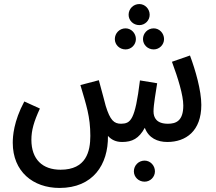

<svg xmlns="http://www.w3.org/2000/svg" viewBox="-20 -696 1068 948"><path d="M668 -572C696 -572 719 -595 719 -623C719 -652 696 -676 668 -676C638 -676 615 -652 615 -623C615 -595 638 -572 668 -572ZM600 -452C628 -452 651 -475 651 -503C651 -532 628 -556 600 -556C570 -556 547 -532 547 -503C547 -475 570 -452 600 -452ZM739 -452C767 -452 790 -475 790 -503C790 -532 767 -556 739 -556C709 -556 686 -532 686 -503C686 -475 709 -452 739 -452ZM274 232C439 232 515 117 513 -25C530 -6 552 5 583 5C633 5 666 -12 695 -65C714 -14 758 5 806 5C898 5 974 -49 974 -178C974 -249 945 -350 918 -422L829 -391C859 -310 885 -226 885 -175C885 -99 849 -85 809 -85C753 -85 738 -115 738 -146C738 -179 750 -245 756 -285L671 -299C647 -102 625 -86 578 -85C543 -85 524 -102 502 -173C496 -195 489 -224 468 -300L377 -276C406 -177 426 -121 426 -25C426 51 406 142 279 142C190 142 135 91 135 -6C135 -52 147 -95 177 -160L100 -195C47 -96 43 -22 43 9C43 151 143 232 274 232ZM694 201C722 201 745 178 745 150C745 121 722 97 694 97C664 97 641 121 641 150C641 178 664 201 694 201Z"/></svg>

Font: Noto Sans Arabic ExtCond Med
Style: Regular
Weight: 500
Width: 2
Designer: Monotype Design Team, Nadine Chahine, Nizar Qandah and Khaled Hosny
Foundry: Monotype Imaging Inc.
Version: Version 2.012